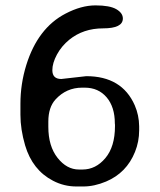

<svg xmlns="http://www.w3.org/2000/svg" viewBox="-20 -675 586 702"><path d="M289.6 -354.5H280.3Q222.7 -354.5 183.1 -311.5Q156.7 -282.7 156.7 -230.5V-211.4Q156.7 -140.6 190.4 -97.9Q224.1 -55.2 268.6 -55.2H281.7Q330.1 -55.2 365.2 -96.9Q400.4 -138.7 400.4 -213.9V-218.8L399.9 -223.6Q399.9 -283.7 369.9 -319.1Q339.8 -354.5 289.6 -354.5ZM488.8 -213.4V-201.2Q488.8 -199.7 488.8 -198.7Q488.8 -157.2 473.6 -119.6Q442.9 -43 367.7 -11.2Q324.7 6.8 284.7 6.8H259.3Q213.9 6.8 173.8 -14.2Q98.6 -53.2 71.8 -143.6Q54.7 -202.1 54.7 -255.4V-295.4Q54.7 -368.2 76.2 -437.5Q118.2 -572.3 219.2 -625Q276.9 -655.3 329.1 -655.3Q381.3 -655.3 405.3 -641.4Q429.2 -627.4 429.2 -607.4Q429.2 -571.3 356.9 -571.3Q284.7 -571.3 233.4 -529.8Q205.1 -506.8 188.2 -475.6Q171.4 -444.3 171.4 -418.5Q171.4 -386.2 204.1 -386.2L295.4 -396.5Q425.8 -396.5 472.7 -290Q488.3 -253.9 488.8 -213.4Z"/></svg>

Font: Averia Libre Light
Style: Regular
Weight: 300
Version: Version 1.002